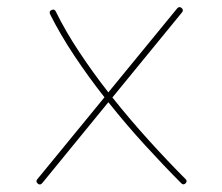

<svg xmlns="http://www.w3.org/2000/svg" viewBox="-20 -503 615 533"><path d="M85 6.8Q78.1 1 83.5 -5.4L270 -232.9Q225.1 -290 186.3 -348.4Q147.5 -406.7 119.1 -463.4Q115.2 -471.7 123 -475.1Q131.3 -479 134.8 -471.2Q161.6 -416.5 199.5 -359.4Q237.3 -302.2 280.8 -246.6L471.7 -479.5Q477.5 -486.3 483.9 -481Q490.7 -475.1 485.4 -468.8L292 -232.4Q341.8 -169.9 394.3 -112.1Q446.8 -54.2 495.1 -5.9Q501 0 495.1 5.9Q489.3 11.7 483.4 5.9Q435.5 -42 383.1 -99.4Q330.6 -156.7 280.8 -219.2L97.2 5.4Q91.3 12.2 85 6.8Z"/></svg>

Font: Mikhak-DS2-FD Thin
Style: Regular
Weight: 100
Designer: Amin Abedi
Version: Version 3.2